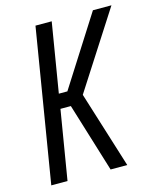

<svg xmlns="http://www.w3.org/2000/svg" viewBox="-111 -813 732 891"><g transform="rotate(-15 255.0 -367.5)"><path d="M24 0 145 -735H223L168 -402H209L421 -735H510L274 -368L389 0H309L207 -332H157L102 0Z"/></g></svg>

Font: Iosevka
Style: Italic
Weight: 400
Italic angle: -9°
Monospace: yes
Designer: Belleve Invis
Foundry: Belleve Invis
Version: Version 32.5.0; ttfautohint (v1.8.4)